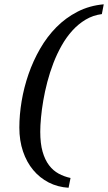

<svg xmlns="http://www.w3.org/2000/svg" viewBox="-20 -738 507 901"><path d="M458 -671.9Q416.5 -666.5 382.1 -646Q347.7 -625.5 319.6 -594.5Q291.5 -563.5 269.3 -524.2Q247.1 -484.9 230.5 -441.7Q213.9 -398.4 202.1 -353.5Q190.4 -308.6 183.1 -266.1Q175.8 -223.6 172.4 -186Q168.9 -148.4 168.9 -120.1Q168.9 -64.5 179.9 -26.1Q190.9 12.2 210.2 37.6Q229.5 63 255.4 76.9Q281.2 90.8 311 97.2L301.8 143.1Q251 140.1 208.7 118.4Q166.5 96.7 135.7 59.8Q105 22.9 87.9 -27.6Q70.8 -78.1 70.8 -139.2Q70.8 -198.7 81.5 -263.2Q92.3 -327.6 113.8 -389.9Q135.3 -452.1 168 -509Q200.7 -565.9 244.6 -610.4Q288.6 -654.8 344.2 -683.3Q399.9 -711.9 466.8 -717.8Z"/></svg>

Font: Charis SIL Afr
Style: Italic
Weight: 400
Italic angle: -11°
Foundry: SIL International
Version: Version 5.000